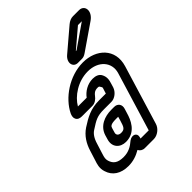

<svg xmlns="http://www.w3.org/2000/svg" viewBox="-207 -828 978 978"><g transform="rotate(-45 281.5 -339.0)"><path d="M375 -308 381 -328C387 -347 392 -368 379 -391C371 -406 353 -413 332 -413C294 -413 261 -392 242 -366H179C206 -413 269 -457 341 -457C416 -457 463 -404 444 -341L348 -25H289L291 -32C299 -59 271 -72 246 -54C222 -33 197 -19 162 -19C121 -19 101 -33 92 -63C88 -78 90 -87 97 -109L114 -163C123 -194 137 -213 153 -223C198 -252 213 -262 263 -262H316C341 -262 367 -283 375 -308ZM270 25H335C361 25 389 4 397 -22L494 -341C524 -440 451 -507 356 -507C257 -507 164 -441 128 -367C123 -357 120 -343 125 -333C131 -319 146 -316 158 -316H233C252 -316 268 -328 279 -343C286 -352 295 -363 317 -363C326 -363 328 -361 330 -357C339 -342 337 -349 331 -328L326 -312H278C216 -312 178 -290 133 -261C97 -237 76 -202 64 -163L47 -109C41 -91 32 -66 42 -37C55 6 92 31 147 31C181 31 210 21 237 5C242 16 254 25 270 25ZM308 -234H287C240 -234 190 -215 174 -164L167 -140C154 -96 183 -65 225 -65C298 -65 322 -132 331 -163L339 -189C347 -214 333 -234 308 -234ZM271 -184H287L281 -163C270 -126 265 -115 240 -115C220 -115 213 -128 217 -140L224 -164C227 -175 232 -184 271 -184ZM371 -573 471 -658C472 -658 472 -659 472 -659H500L376 -573H375ZM336 -523H362C374 -523 382 -525 395 -534L533 -629C578 -660 569 -709 530 -709H486C472 -709 458 -703 445 -692L325 -590C293 -562 303 -523 336 -523Z"/></g></svg>

Font: DIN Rundschrift
Style: MittelKontKu
Weight: 400
Version: Version 1.027